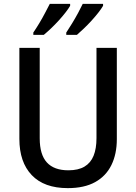

<svg xmlns="http://www.w3.org/2000/svg" viewBox="-20 -961 703 991"><path d="M583 -243Q583 -166 555 -109Q527 -52 471 -21Q415 10 330 10Q208 10 144 -57Q80 -124 80 -244V-714H185V-247Q185 -163 222 -122.5Q259 -82 333 -82Q384 -82 416 -101Q448 -120 463 -157Q478 -194 478 -248V-714H583ZM512 -931Q504 -917 488.5 -897Q473 -877 453 -855Q433 -833 413 -814Q393 -795 377 -781H322V-793Q336 -814 352.5 -841Q369 -868 383.5 -895Q398 -922 407 -941H512ZM342 -931Q334 -917 318.5 -897Q303 -877 283.5 -855.5Q264 -834 244 -815Q224 -796 206 -781H152V-793Q167 -815 183 -841.5Q199 -868 213 -895Q227 -922 237 -941H342Z"/></svg>

Font: Noto Sans Hebrew SemiCondensed Medium
Style: Regular
Weight: 500
Width: 4
Designer: Monotype Design Team
Foundry: Monotype Imaging Inc.
Version: Version 2.003